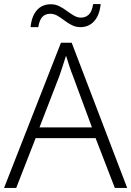

<svg xmlns="http://www.w3.org/2000/svg" viewBox="-20 -928 648 948"><path d="M547 0 452 -246H156L60 0H0L281 -717H334L608 0ZM339 -556Q333 -570 323 -600Q313 -630 306 -653Q298 -626 289 -600Q280 -574 274 -555L175 -299H434ZM131 -794Q136 -848 162 -877.5Q188 -907 231 -907Q254 -907 273.5 -897Q293 -887 310.5 -874Q328 -861 345 -851Q362 -841 380 -841Q402 -841 418 -855.5Q434 -870 440 -908H477Q472 -854 445.5 -824Q419 -794 377 -794Q354 -794 334.5 -804Q315 -814 298 -827Q281 -840 264 -850Q247 -860 228 -860Q205 -860 190 -845.5Q175 -831 169 -794Z"/></svg>

Font: Noto Sans Lao UI Light
Style: Regular
Weight: 300
Designer: Monotype Design Team
Foundry: Monotype Imaging Inc.
Version: Version 2.000; ttfautohint (v1.8.4.7-5d5b)